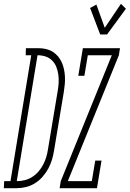

<svg xmlns="http://www.w3.org/2000/svg" viewBox="-85 -988 681 1008"><path d="M-65 0 -63 -37H-30L79 -698H50L51 -735H118Q138 -735 157 -730.5Q176 -726 192 -716Q208 -706 220 -691.5Q232 -677 239.5 -660Q247 -643 251 -624Q255 -605 256 -585Q257 -565 255 -545Q253 -525 250 -505L199 -199Q195 -174 188 -150Q181 -126 168.5 -103Q156 -80 138.5 -60Q121 -40 98.5 -26Q76 -12 51 -6Q26 0 2 0ZM3 -37Q24 -37 44.5 -42Q65 -47 84 -59Q103 -71 117.5 -88Q132 -105 142 -124.5Q152 -144 158 -164Q164 -184 167 -205L218 -511Q222 -533 223 -555Q224 -577 221 -597.5Q218 -618 210.5 -637Q203 -656 188.5 -670.5Q174 -685 154 -691.5Q134 -698 112 -698ZM441 -807 388 -946 421 -964 465 -842 550 -968 576 -942 477 -807ZM228 0 234 -37 502 -698H376L358 -590H326L350 -735H545L539 -698L271 -37H397L415 -145H448L424 0Z"/></svg>

Font: Iosevka Slab Extralight
Style: Italic
Weight: 200
Italic angle: -9°
Monospace: yes
Designer: Belleve Invis
Foundry: Belleve Invis
Version: Version 11.1.1; ttfautohint (v1.8.3)